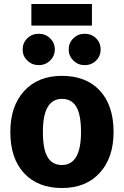

<svg xmlns="http://www.w3.org/2000/svg" viewBox="-20 -930 624 967"><path d="M443 -801H138V-910H443ZM117.5 -737Q141 -760 175 -760Q209 -760 232.5 -737Q256 -714 256 -681Q256 -648 232.5 -625Q209 -602 175 -602Q141 -602 117.5 -625Q94 -648 94 -681Q94 -714 117.5 -737ZM406 -760Q441 -760 464 -737Q487 -714 487 -681Q487 -648 464 -625Q441 -602 406 -602Q373 -602 349.5 -625Q326 -648 326 -681Q326 -714 349.5 -737Q373 -760 406 -760ZM292 -548Q414 -548 483 -473.5Q552 -399 552 -265Q552 -136 482.5 -59.5Q413 17 292 17Q171 17 101.5 -57.5Q32 -132 32 -266Q32 -395 101.5 -471.5Q171 -548 292 -548ZM292 -432Q196 -432 196 -266Q196 -179 219.5 -139Q243 -99 292 -99Q388 -99 388 -265Q388 -352 364.5 -392Q341 -432 292 -432Z"/></svg>

Font: FiraGO
Style: Bold
Weight: 700
Designer: bBox Type
Foundry: bBox Type GmbH
Version: Version 1.001;PS 001.001;hotconv 1.0.88;makeotf.lib2.5.64775